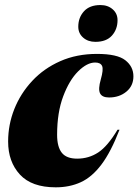

<svg xmlns="http://www.w3.org/2000/svg" viewBox="-20 -746 562 780"><path d="M366.5 -492Q333.5 -492 297.5 -456.2Q261.5 -420.5 236.8 -354.8Q212 -289 212 -198.5Q212 -149.5 231 -125.5Q250 -101.5 293.5 -101.5Q340.5 -101.5 378.8 -126.5Q417 -151.5 457.5 -219H465.5Q430.5 -128.5 392 -77.5Q353.5 -26.5 308.2 -5.8Q263 15 206.5 15Q108.5 15 60.8 -37Q13 -89 13 -171Q13 -239.5 38.2 -303Q63.5 -366.5 110.8 -417.2Q158 -468 224.8 -497.5Q291.5 -527 374 -527Q456.5 -527 489.2 -501.2Q522 -475.5 522 -436Q522 -397 493.2 -373.5Q464.5 -350 423 -350Q395 -350 386.5 -366.8Q378 -383.5 389.5 -423.5Q401 -463.5 394.8 -477.8Q388.5 -492 366.5 -492ZM367.5 -576Q337.5 -576 317.8 -593.2Q298 -610.5 298 -637.5Q298 -674.5 321 -700Q344 -725.5 388 -725.5Q418 -725.5 437.8 -708.2Q457.5 -691 457.5 -664Q457.5 -627 434.8 -601.5Q412 -576 367.5 -576Z"/></svg>

Font: Newsreader Display ExtraBold
Style: Italic
Weight: 800
Italic angle: -17°
Designer: Hugues Gentile
Foundry: Production Type
Version: Version 1.001